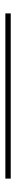

<svg xmlns="http://www.w3.org/2000/svg" viewBox="308 -308 60 716"><g transform="rotate(90 338.0 50.0)"><path d="M30 40H646V60H30Z"/></g></svg>

Font: Big Shoulders Stencil Text Thin ExtraBold
Style: Regular
Weight: 800
Version: Version 2.001